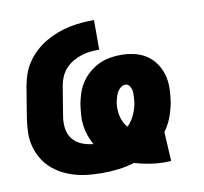

<svg xmlns="http://www.w3.org/2000/svg" viewBox="-66 -609 732 689"><g transform="rotate(-10 300.0 -264.5)"><path d="M482 9Q454 9 426 4.5Q398 0 371 -8Q342 1 312.5 4.5Q283 8 254 8Q228 8 203 5.5Q178 3 153.5 -4Q129 -11 107.5 -22.5Q86 -34 68.5 -50.5Q51 -67 39 -88Q27 -109 21 -133.5Q15 -158 16 -183.5Q17 -209 21 -235L39 -345Q43 -368 50.5 -389.5Q58 -411 71.5 -431Q85 -451 103 -467.5Q121 -484 141.5 -496Q162 -508 184.5 -516.5Q207 -525 229 -529.5Q251 -534 273.5 -536Q296 -538 319 -538V-430Q303 -430 287 -428.5Q271 -427 255 -422Q239 -417 224 -408.5Q209 -400 197 -387.5Q185 -375 178 -359.5Q171 -344 168 -328L150 -218Q146 -195 149 -173Q152 -151 165 -134.5Q178 -118 198 -110Q218 -102 240 -100Q231 -116 224.5 -134Q218 -152 215.5 -171.5Q213 -191 214.5 -211Q216 -231 219 -251Q223 -271 229.5 -290.5Q236 -310 248 -327.5Q260 -345 276.5 -359Q293 -373 312 -382Q331 -391 351.5 -394.5Q372 -398 391 -398Q416 -398 440.5 -392.5Q465 -387 484.5 -374Q504 -361 517.5 -341.5Q531 -322 537.5 -299Q544 -276 543.5 -251Q543 -226 539 -200Q534 -173 524.5 -147Q515 -121 498 -98L504 8Q499 8 493.5 8.5Q488 9 482 9ZM371 -140Q387 -156 396.5 -176.5Q406 -197 410 -218Q411 -229 412 -240Q413 -251 412 -261Q411 -271 405.5 -280.5Q400 -290 389 -290Q380 -290 372 -283.5Q364 -277 359.5 -268.5Q355 -260 352.5 -251Q350 -242 348 -233Q344 -208 349.5 -183Q355 -158 371 -140Z"/></g></svg>

Font: Iosevka Curly HvExObl
Style: Regular
Weight: 900
Width: 7
Italic angle: -9°
Monospace: yes
Designer: Belleve Invis
Foundry: Belleve Invis
Version: Version 11.1.0; ttfautohint (v1.8.3)